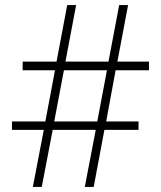

<svg xmlns="http://www.w3.org/2000/svg" viewBox="-20 -734 633 754"><path d="M434 -458 397 -257H524V-224H390L348 0H313L356 -224H187L144 0H109L152 -224H27V-257H158L196 -458H69V-492H202L244 -714H279L237 -492H406L448 -714H483L441 -492H565V-458ZM193 -257H362L400 -458H231Z"/></svg>

Font: Noto Sans Sinhala SemiCondensed ExtraLight
Style: Regular
Weight: 200
Width: 4
Designer: Jelle Bosma - Monotype Design Team
Foundry: Monotype Imaging Inc.
Version: Version 2.006; ttfautohint (v1.8.4.7-5d5b)